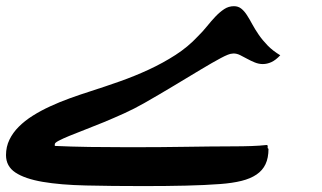

<svg xmlns="http://www.w3.org/2000/svg" viewBox="-68 -281 1055 630"><path d="M111.8 197.8Q163.1 200.2 225.8 201.2Q288.6 202.1 356.9 202.1Q413.6 202.1 458.5 201.7Q503.4 201.2 542.7 200.7Q582 200.2 619.1 199.7Q656.2 199.2 696.8 199.2Q729 199.2 756.8 198.2Q784.7 197.3 806.2 194.8Q809.1 194.8 809.8 196Q810.5 197.3 810.5 199.7Q810.5 200.7 810.3 201.4Q810.1 202.1 810.1 203.1Q810.1 206.5 813 207Q813 237.3 803.2 257.8Q793.5 278.3 773.7 291.7Q753.9 305.2 724.4 312.5Q694.8 319.8 655.3 322.8Q603.5 326.7 541.7 328.1Q480 329.6 402.8 329.6Q297.4 329.6 213.9 327.6Q130.4 325.7 72 315.7Q13.7 305.7 -17.3 285.2Q-48.3 264.6 -48.3 228Q-48.3 200.7 -37.1 177.5Q-25.9 154.3 -6.3 134.8Q13.2 115.2 39.6 98.6Q65.9 82 96.7 67.9Q127.4 53.7 161.1 41.5Q194.8 29.3 228.5 18.6Q275.9 3.4 325 -13.9Q374 -31.2 420.4 -52.7Q466.8 -74.2 508.1 -100.8Q549.3 -127.4 580.6 -161.1Q596.7 -176.8 610.8 -194.3Q625 -211.9 638.9 -226.6Q652.8 -241.2 667.5 -251Q682.1 -260.7 699.7 -260.7Q713.4 -260.7 723.4 -252.9Q733.4 -245.1 741.9 -231.9Q750.5 -218.8 759.5 -201.9Q768.6 -185.1 781 -167Q793.5 -148.9 810.3 -131.6Q827.1 -114.3 851.6 -99.6Q836.4 -83.5 822.3 -77.1Q808.1 -70.8 794.4 -70.8Q780.8 -70.8 767.8 -76.2Q754.9 -81.5 742.9 -88.1Q731 -94.7 720 -100.1Q709 -105.5 698.7 -105.5Q695.3 -105.5 693.8 -105Q683.6 -105 656.2 -90.3Q628.9 -75.7 590.3 -52.5Q551.8 -29.3 503.9 -0.5Q456.1 28.3 404.8 57.6Q373 75.7 339.1 91.1Q305.2 106.4 272.7 119.9Q240.2 133.3 210.9 144.5Q181.6 155.8 159.7 164.8Q137.7 173.8 124.8 180.7Q111.8 187.5 111.8 191.9Z"/></svg>

Font: XB Zar
Style: Bold
Weight: 700
Designer: Behnam
Foundry: Irmug
Version: Version 8.005 2009